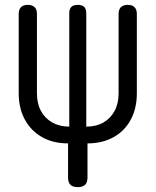

<svg xmlns="http://www.w3.org/2000/svg" viewBox="-20 -760 640 790"><path d="M300 10Q280 10 270 0.5Q260 -9 260 -30V-170Q199 -170 153.5 -195.5Q108 -221 82.5 -267.5Q57 -314 57 -376V-703Q57 -721 66.5 -730.5Q76 -740 94 -740Q113 -740 122.5 -730.5Q132 -721 132 -703V-376Q132 -334 148.5 -303.5Q165 -273 195 -256Q225 -239 265 -239V-705Q265 -723 273.5 -731.5Q282 -740 300 -740Q318 -740 326.5 -731.5Q335 -723 335 -705V-239Q376 -239 405.5 -256Q435 -273 451.5 -303.5Q468 -334 468 -376V-703Q468 -721 477.5 -730.5Q487 -740 506 -740Q524 -740 533.5 -730.5Q543 -721 543 -703V-376Q543 -314 518 -267.5Q493 -221 447 -195.5Q401 -170 340 -170V-30Q340 -9 330 0.5Q320 10 300 10Z"/></svg>

Font: Maple Mono Light
Style: Regular
Weight: 300
Monospace: yes
Designer: subframe7536
Version: Version 7.000